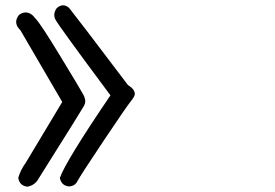

<svg xmlns="http://www.w3.org/2000/svg" viewBox="-20 -725 1040 725"><path d="M240 -21Q212 -24 206 -53Q226 -113 397 -365Q202 -627 190 -650Q185 -659 185 -669Q185 -681 194 -694Q206 -705 218 -705Q230 -705 241 -695Q271 -658 463 -404Q489 -388 489 -370Q489 -361 473.5 -342Q458 -323 370 -191.5Q282 -60 272.5 -41Q263 -22 240 -21ZM83 -20Q53 -24 49 -54Q58 -84 77 -110L215 -340L57 -611Q41 -626 41 -642Q41 -655 52 -669Q65 -678 77 -678Q97 -678 114 -655Q133 -636 208 -512.5Q283 -389 295 -367Q302 -353 302 -342Q302 -335 297 -325Q292 -315 126 -51Q112 -25 83 -20Z"/></svg>

Font: Xiaolai SC
Style: Regular
Weight: 400
Designer: Nozomi Seto 瀬戸のぞみ
Version: Version 3.11;December 4, 2020;FontCreator 13.0.0.2613 64-bit